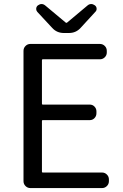

<svg xmlns="http://www.w3.org/2000/svg" viewBox="-20 -957 628 977"><path d="M134.8 0Q120.1 0 109.9 -10.3Q99.6 -20.5 99.6 -35.2V-698.2Q99.6 -712.9 109.9 -723.1Q120.1 -733.4 134.8 -733.4H488.3Q502.9 -733.4 513.2 -723.1Q523.4 -712.9 523.4 -698.2V-689.5Q523.4 -675.8 513.2 -665.5Q502.9 -655.3 488.3 -655.3H197.3Q193.4 -655.3 193.4 -650.4V-429.7Q193.4 -424.8 197.3 -424.8H436.5Q451.2 -424.8 460.9 -414.6Q470.7 -404.3 470.7 -390.6V-380.9Q470.7 -366.2 460.9 -356Q451.2 -345.7 436.5 -345.7H197.3Q193.4 -345.7 193.4 -341.8V-83Q193.4 -79.1 197.3 -79.1H499Q513.7 -79.1 523.9 -68.8Q534.2 -58.6 534.2 -43.9V-35.2Q534.2 -20.5 523.9 -10.3Q513.7 0 499 0ZM304.7 -789.1Q269.5 -789.1 246.1 -814.5L169.9 -896.5Q164.1 -903.3 164.1 -911.1Q164.1 -922.9 172.9 -929.7Q182.6 -936.5 191.4 -936.5Q202.1 -936.5 211.9 -927.7L313.5 -842.8Q315.4 -840.8 317.9 -840.8Q320.3 -840.8 322.3 -842.8L424.8 -928.7Q433.6 -936.5 444.3 -936.5Q453.1 -936.5 462.9 -929.7Q471.7 -922.9 471.7 -912.1Q471.7 -903.3 465.8 -897.5L389.6 -814.5Q366.2 -789.1 331.1 -789.1Z"/></svg>

Font: Gen Jyuu GothicL Regular
Style: Regular
Weight: 400
Designer: [Source Han Sans]
Ryoko NISHIZUKA  (kana & ideographs); Paul D. Hunt (Latin, Greek & Cyrillic); Wenlong ZHANG  (bopomofo
Version: Version 1.002.20150607